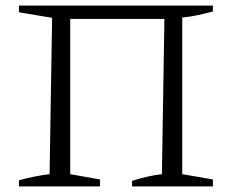

<svg xmlns="http://www.w3.org/2000/svg" viewBox="-20 -669 827 689"><path d="M232 -601V-44L339 -25V0H48V-22Q77 -30 104.5 -35.5Q132 -41 158 -44L167 -605L48 -625V-649H744V-628Q719 -621 691.5 -615Q664 -609 634 -606V-44L744 -25V0H454V-20Q482 -29 508.5 -35Q535 -41 561 -44L570 -601Z"/></svg>

Font: Piazzolla 24pt Light
Style: Regular
Weight: 300
Designer: Juan Pablo del Peral
Foundry: Huerta Tipografica
Version: Version 2.005